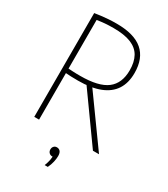

<svg xmlns="http://www.w3.org/2000/svg" viewBox="-232 -850 1026 1176"><g transform="rotate(30 280.5 -261.5)"><path d="M82 0V-734Q104.5 -737.5 128.2 -740.5Q152 -743.5 178 -745.2Q204 -747 234 -747Q358.5 -747 419.2 -694.8Q480 -642.5 480 -539Q480 -468.5 449 -421.2Q418 -374 356.5 -350Q295 -326 203 -326Q174 -326 154 -326.8Q134 -327.5 116 -329V0ZM497 0 247.5 -349H289L540 0ZM200 -358Q330 -358 388 -402.5Q446 -447 446 -539Q446 -598 424.2 -636.8Q402.5 -675.5 355.2 -694.8Q308 -714 231 -714Q198 -714 171.2 -711.8Q144.5 -709.5 116 -705V-361Q133 -360 146.5 -359.2Q160 -358.5 172.8 -358.2Q185.5 -358 200 -358ZM285 224Q295.5 197 298.8 177Q302 157 302 139L304 155H298Q284.5 155 275.8 146Q267 137 267 123Q267 109.5 275.2 100.8Q283.5 92 296 92Q311 92 320 102.5Q329 113 329 135Q329 153 323.8 176.8Q318.5 200.5 307 224Z"/></g></svg>

Font: Encode Sans Condensed Thin
Style: Regular
Weight: 100
Width: 3
Designer: Multiple Designers
Foundry: Impallari Type
Version: Version 3.002